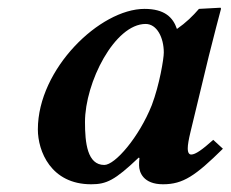

<svg xmlns="http://www.w3.org/2000/svg" viewBox="-20 -467 597 497"><path d="M340 -39C340 -21 351 10 402 10C454 10 486 -12 557 -82L532 -105C503.5 -79.5 486 -67 475 -67C470 -67 466 -71 466 -83C466 -92 468.4 -105.9 473 -125L520.3 -321C529.7 -359.9 552 -443.8 552 -443.8C552 -445.8 551.8 -447 550 -447L495 -444C479.2 -425.6 461.1 -408 438 -392C428 -422 406 -444 354 -444C239 -444 78 -289 78 -132C78 -76 111.5 10 216 10C255.5 10 277 0 339 -59L341 -58C340 -52.3 340 -43 340 -39ZM373 -195C340 -112 278 -40 250 -40C206 -40 200 -97 200 -151C200 -254 277 -405 357 -405C386 -405 404 -370 404 -331C404 -315 393 -248 373 -195Z"/></svg>

Font: Linux Libertine O
Style: Bold Italic
Weight: 700
Italic angle: -11.5°
Designer: Philipp H. Poll
Foundry: Philipp H. Poll
Version: Version 4.1.0